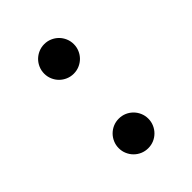

<svg xmlns="http://www.w3.org/2000/svg" viewBox="-147 -523 605 605"><g transform="rotate(-45 156.0 -220.0)"><path d="M90.3 -385.7Q90.3 -399.4 95.5 -411.4Q100.6 -423.3 109.6 -432.4Q118.7 -441.4 130.6 -446.5Q142.6 -451.7 156.2 -451.7Q169.9 -451.7 181.9 -446.5Q193.8 -441.4 202.9 -432.4Q211.9 -423.3 217 -411.4Q222.2 -399.4 222.2 -385.7Q222.2 -372.1 217 -360.1Q211.9 -348.1 202.9 -339.1Q193.8 -330.1 181.9 -325Q169.9 -319.8 156.2 -319.8Q142.6 -319.8 130.6 -325Q118.7 -330.1 109.6 -339.1Q100.6 -348.1 95.5 -360.1Q90.3 -372.1 90.3 -385.7ZM90.3 -53.7Q90.3 -67.4 95.5 -79.3Q100.6 -91.3 109.6 -100.3Q118.7 -109.4 130.6 -114.5Q142.6 -119.6 156.2 -119.6Q169.9 -119.6 181.9 -114.5Q193.8 -109.4 202.9 -100.3Q211.9 -91.3 217 -79.3Q222.2 -67.4 222.2 -53.7Q222.2 -40 217 -28.1Q211.9 -16.1 202.9 -7.1Q193.8 2 181.9 7.1Q169.9 12.2 156.2 12.2Q142.6 12.2 130.6 7.1Q118.7 2 109.6 -7.1Q100.6 -16.1 95.5 -28.1Q90.3 -40 90.3 -53.7Z"/></g></svg>

Font: Andika DR AuSIL
Style: Regular
Weight: 400
Designer: Annie Olsen & Victor Gaultney
Foundry: SIL International
Version: Version 0.003